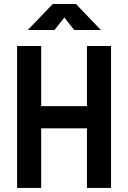

<svg xmlns="http://www.w3.org/2000/svg" viewBox="-20 -918 626 938"><path d="M404.8 0V-291H181.2V0H63.5V-693.4H181.2V-399.4H404.8V-693.4H522.5V0ZM115.7 -771.5 237.8 -898.4H351.1L472.7 -771.5H342.3L294.4 -832.5L246.1 -771.5Z"/></svg>

Font: Cascadia Mono PL SemiBold
Style: Regular
Weight: 600
Monospace: yes
Designer: Aaron Bell
Foundry: Saja Typeworks
Version: Version 2404.023; ttfautohint (v1.8.4)